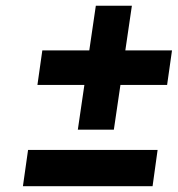

<svg xmlns="http://www.w3.org/2000/svg" viewBox="-20 -643 621 671"><path d="M60.1 7.8 78.1 -119.1H530.8L513.2 7.8ZM110.8 -346.2 127.9 -466.8H292L314.9 -623H440.9L418 -466.8H581.1L564 -346.2H400.9L377.9 -189.9H252L274.9 -346.2Z"/></svg>

Font: Trueno ExtraBold
Style: Italic
Weight: 800
Designer: Julieta Ulanovsky
Foundry: Julieta Ulanovsky
Version: Version 3.001b | FøM Fix